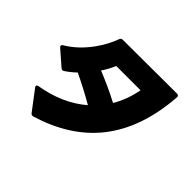

<svg xmlns="http://www.w3.org/2000/svg" viewBox="-175 -1036 1351 1351"><g transform="rotate(45 500.0 -361.0)"><path d="M290 53C654 -57 877 -306 910 -756C911 -769 905 -776 892 -776C719 -775 500 -774 355 -774C343 -774 337 -769 333 -759C302 -671 219 -529 85 -450C78 -446 75 -441 75 -436C75 -432 77 -427 82 -423L191 -328C195 -324 200 -322 205 -322C209 -322 213 -323 217 -326C243 -343 268 -363 293 -387C363 -354 438 -315 506 -275C416 -197 300 -146 166 -124C156 -122 151 -118 151 -111C151 -108 153 -104 156 -100L265 44C272 53 280 56 290 53ZM399 -513C420 -545 439 -578 452 -611H694C680 -536 655 -469 620 -411C547 -450 468 -485 399 -513Z"/></g></svg>

Font: LINE Seed JP_OTF ExtraBold
Style: Regular
Weight: 800
Designer: LY Corporation & Fontrix & Fontworks
Version: Version 1.013